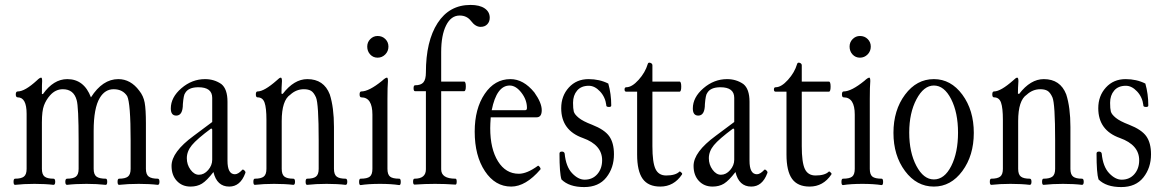

<svg xmlns="http://www.w3.org/2000/svg" viewBox="-20 -746 4703 779"><path d="M41 4Q35 4 35 -8.5Q35 -21 41 -21Q66 -21 77 -29.5Q88 -38 88 -61V-284Q88 -351 52 -351Q44 -351 44 -363Q44 -375 52 -375Q81 -375 130 -420Q141 -431 147 -431Q151 -431 151 -417Q150 -409 150 -365L154 -364Q197 -425 253 -425Q321 -425 349 -351Q396 -425 460 -425Q510 -425 545 -378Q562 -357 567 -329.5Q572 -302 572 -246V-61Q572 -38 583.5 -29.5Q595 -21 620 -21Q627 -21 627 -8.5Q627 4 620 4Q587 0 543 0Q499 0 463 4Q457 4 457 -8.5Q457 -21 463 -21Q488 -21 499 -29.5Q510 -38 510 -61V-176Q510 -327 496 -356Q478 -384 441 -384Q406 -384 385 -349Q360 -308 360 -215V-61Q360 -38 371.5 -29.5Q383 -21 409 -21Q415 -21 415 -8.5Q415 4 409 4Q373 0 331 0Q285 0 252 4Q245 4 245 -8.5Q245 -21 252 -21Q277 -21 288 -29.5Q299 -38 299 -61V-174Q299 -314 291 -340Q279 -384 235 -384Q205 -384 183 -359Q167 -341 158.5 -318.5Q150 -296 150 -250V-61Q150 -38 161 -29.5Q172 -21 197 -21Q204 -21 204 -8.5Q204 4 197 4Q164 0 120 0Q76 0 41 4Z M753 11Q719 11 697.5 -12Q676 -35 676 -73Q676 -129 766 -195L841 -251V-349Q841 -392 785 -392Q744 -392 731 -368Q725 -361 722 -324Q722 -277 695 -277Q673 -277 673 -306Q673 -351 716 -388Q759 -425 812 -425Q849 -425 878 -405Q903 -385 903 -333V-94Q903 -39 933 -39Q946 -39 962 -56Q965 -61 972 -54Q978 -48 975 -43Q955 11 910 11Q860 11 846 -48Q819 -13 799.5 -1Q780 11 753 11ZM787 -37Q808 -37 824.5 -56Q841 -75 841 -98V-221L837 -225Q779 -182 758.5 -157Q738 -132 738 -104Q738 -78 753 -57.5Q768 -37 787 -37Z M1014 4Q1008 4 1008 -8.5Q1008 -21 1014 -21Q1039 -21 1050 -29.5Q1061 -38 1061 -61V-260Q1061 -308 1053.5 -329.5Q1046 -351 1025 -351Q1018 -351 1018 -363Q1018 -375 1025 -375Q1052 -375 1103 -420Q1114 -431 1119 -431Q1124 -431 1124 -417Q1122 -389 1122 -366L1127 -365Q1173 -425 1227 -425Q1294 -425 1318 -363Q1335 -310 1335 -231V-61Q1335 -38 1346 -29.5Q1357 -21 1382 -21Q1389 -21 1389 -8.5Q1389 4 1382 4Q1349 0 1305 0Q1262 0 1226 4Q1220 4 1220 -8.5Q1220 -21 1226 -21Q1251 -21 1262 -29.5Q1273 -38 1273 -61V-176Q1273 -326 1262 -351Q1253 -371 1242 -377.5Q1231 -384 1213 -384Q1182 -384 1158 -362Q1123 -339 1123 -255V-61Q1123 -38 1134 -29.5Q1145 -21 1170 -21Q1177 -21 1177 -8.5Q1177 4 1170 4Q1137 0 1092 0Q1049 0 1014 4Z M1470 -557Q1470 -575 1482.5 -587.5Q1495 -600 1512 -600Q1531 -600 1543.5 -587.5Q1556 -575 1556 -557Q1556 -538 1543 -525Q1530 -512 1512 -512Q1494 -512 1482 -525Q1470 -538 1470 -557ZM1443 5Q1437 5 1437 -8Q1437 -21 1443 -21Q1470 -21 1480.5 -29.5Q1491 -38 1491 -61V-281Q1491 -351 1446 -351Q1439 -351 1439 -363Q1439 -375 1446 -375Q1477 -375 1530 -418Q1544 -431 1550 -431Q1554 -431 1554 -417Q1552 -394 1552 -345V-61Q1552 -38 1562.5 -29.5Q1573 -21 1600 -21Q1606 -21 1606 -8Q1606 5 1600 5Q1567 0 1522 0Q1475 0 1443 5Z M1662 3Q1656 3 1656 -9Q1656 -21 1662 -21Q1708 -21 1708 -59V-376H1664Q1658 -376 1658 -388Q1658 -400 1664 -400Q1688 -400 1698 -412Q1708 -424 1708 -452Q1708 -579 1755.5 -652.5Q1803 -726 1889 -726Q1926 -726 1946.5 -712Q1967 -698 1967 -674Q1967 -658 1957 -647.5Q1947 -637 1930 -637Q1909 -637 1891 -661Q1874 -683 1845 -683Q1810 -683 1790 -643Q1770 -603 1770 -535V-415H1863Q1870 -415 1870 -395.5Q1870 -376 1863 -376H1770V-59Q1770 -21 1828 -21Q1833 -21 1833 -9Q1833 3 1828 3Q1786 0 1745 0Q1704 0 1662 3Z M2054 11Q1989 11 1947.5 -51.5Q1906 -114 1906 -212Q1906 -305 1946.5 -365Q1987 -425 2051 -425Q2104 -425 2148 -371Q2178 -329 2178 -299Q2178 -270 2157 -270H1971Q1969 -242 1969 -226Q1969 -142 2000.5 -91.5Q2032 -41 2085 -41Q2118 -41 2162 -73Q2163 -75 2166.5 -72Q2170 -69 2172 -65Q2174 -61 2173 -59Q2113 11 2054 11ZM2048 -399Q1995 -399 1975 -299H2111Q2118 -299 2118 -308Q2118 -341 2095.5 -370Q2073 -399 2048 -399Z M2350 13Q2289 13 2258 -18Q2250 -43 2250 -123Q2250 -131 2260 -131Q2269 -131 2271 -123Q2276 -70 2301 -43.5Q2326 -17 2352 -17Q2384 -17 2403.5 -39.5Q2423 -62 2423 -96Q2423 -158 2345 -186Q2257 -217 2257 -307Q2257 -357 2288 -391Q2319 -425 2368 -425Q2412 -425 2448 -407Q2460 -365 2460 -318Q2460 -312 2451 -312Q2445 -312 2442 -314Q2439 -316 2440 -319Q2436 -352 2414.5 -375Q2393 -398 2369 -398Q2338 -398 2321.5 -378.5Q2305 -359 2305 -329Q2305 -305 2308 -293.5Q2311 -282 2328 -268Q2345 -254 2382 -240Q2433 -220 2452 -193Q2471 -166 2471 -120Q2471 -65 2440 -26Q2409 13 2350 13Z M2659 11Q2610 11 2587.5 -20.5Q2565 -52 2565 -119V-374H2521Q2514 -374 2514 -383Q2514 -392 2521 -392Q2544 -392 2571 -422Q2598 -452 2608 -486Q2610 -494 2619 -491Q2627 -488 2627 -481V-415H2737Q2744 -415 2744 -394.5Q2744 -374 2737 -374H2627V-153Q2627 -87 2639.5 -60.5Q2652 -34 2683 -34Q2721 -34 2737 -50Q2738 -51 2741 -49Q2744 -47 2746.5 -44Q2749 -41 2747 -38Q2714 11 2659 11Z M2871 11Q2837 11 2815.5 -12Q2794 -35 2794 -73Q2794 -129 2884 -195L2959 -251V-349Q2959 -392 2903 -392Q2862 -392 2849 -368Q2843 -361 2840 -324Q2840 -277 2813 -277Q2791 -277 2791 -306Q2791 -351 2834 -388Q2877 -425 2930 -425Q2967 -425 2996 -405Q3021 -385 3021 -333V-94Q3021 -39 3051 -39Q3064 -39 3080 -56Q3083 -61 3090 -54Q3096 -48 3093 -43Q3073 11 3028 11Q2978 11 2964 -48Q2937 -13 2917.5 -1Q2898 11 2871 11ZM2905 -37Q2926 -37 2942.5 -56Q2959 -75 2959 -98V-221L2955 -225Q2897 -182 2876.5 -157Q2856 -132 2856 -104Q2856 -78 2871 -57.5Q2886 -37 2905 -37Z M3265 11Q3216 11 3193.5 -20.5Q3171 -52 3171 -119V-374H3127Q3120 -374 3120 -383Q3120 -392 3127 -392Q3150 -392 3177 -422Q3204 -452 3214 -486Q3216 -494 3225 -491Q3233 -488 3233 -481V-415H3343Q3350 -415 3350 -394.5Q3350 -374 3343 -374H3233V-153Q3233 -87 3245.5 -60.5Q3258 -34 3289 -34Q3327 -34 3343 -50Q3344 -51 3347 -49Q3350 -47 3352.5 -44Q3355 -41 3353 -38Q3320 11 3265 11Z M3427 -557Q3427 -575 3439.5 -587.5Q3452 -600 3469 -600Q3488 -600 3500.5 -587.5Q3513 -575 3513 -557Q3513 -538 3500 -525Q3487 -512 3469 -512Q3451 -512 3439 -525Q3427 -538 3427 -557ZM3400 5Q3394 5 3394 -8Q3394 -21 3400 -21Q3427 -21 3437.5 -29.5Q3448 -38 3448 -61V-281Q3448 -351 3403 -351Q3396 -351 3396 -363Q3396 -375 3403 -375Q3434 -375 3487 -418Q3501 -431 3507 -431Q3511 -431 3511 -417Q3509 -394 3509 -345V-61Q3509 -38 3519.5 -29.5Q3530 -21 3557 -21Q3563 -21 3563 -8Q3563 5 3557 5Q3524 0 3479 0Q3432 0 3400 5Z M3769 11Q3699 11 3652 -52Q3605 -115 3605 -207Q3605 -299 3652 -362Q3699 -425 3769 -425Q3838 -425 3884.5 -362Q3931 -299 3931 -207Q3931 -115 3884.5 -52Q3838 11 3769 11ZM3769 -18Q3812 -18 3839.5 -72.5Q3867 -127 3867 -208Q3867 -289 3839 -344Q3811 -399 3769 -399Q3728 -399 3698.5 -343.5Q3669 -288 3669 -208Q3669 -128 3698 -73Q3727 -18 3769 -18Z M4002 4Q3996 4 3996 -8.5Q3996 -21 4002 -21Q4027 -21 4038 -29.5Q4049 -38 4049 -61V-260Q4049 -308 4041.5 -329.5Q4034 -351 4013 -351Q4006 -351 4006 -363Q4006 -375 4013 -375Q4040 -375 4091 -420Q4102 -431 4107 -431Q4112 -431 4112 -417Q4110 -389 4110 -366L4115 -365Q4161 -425 4215 -425Q4282 -425 4306 -363Q4323 -310 4323 -231V-61Q4323 -38 4334 -29.5Q4345 -21 4370 -21Q4377 -21 4377 -8.5Q4377 4 4370 4Q4337 0 4293 0Q4250 0 4214 4Q4208 4 4208 -8.5Q4208 -21 4214 -21Q4239 -21 4250 -29.5Q4261 -38 4261 -61V-176Q4261 -326 4250 -351Q4241 -371 4230 -377.5Q4219 -384 4201 -384Q4170 -384 4146 -362Q4111 -339 4111 -255V-61Q4111 -38 4122 -29.5Q4133 -21 4158 -21Q4165 -21 4165 -8.5Q4165 4 4158 4Q4125 0 4080 0Q4037 0 4002 4Z M4529 13Q4468 13 4437 -18Q4429 -43 4429 -123Q4429 -131 4439 -131Q4448 -131 4450 -123Q4455 -70 4480 -43.5Q4505 -17 4531 -17Q4563 -17 4582.5 -39.5Q4602 -62 4602 -96Q4602 -158 4524 -186Q4436 -217 4436 -307Q4436 -357 4467 -391Q4498 -425 4547 -425Q4591 -425 4627 -407Q4639 -365 4639 -318Q4639 -312 4630 -312Q4624 -312 4621 -314Q4618 -316 4619 -319Q4615 -352 4593.5 -375Q4572 -398 4548 -398Q4517 -398 4500.5 -378.5Q4484 -359 4484 -329Q4484 -305 4487 -293.5Q4490 -282 4507 -268Q4524 -254 4561 -240Q4612 -220 4631 -193Q4650 -166 4650 -120Q4650 -65 4619 -26Q4588 13 4529 13Z"/></svg>

Font: Junicode Cond Light
Style: Regular
Weight: 300
Width: 3
Designer: Peter S. Baker
Version: Version 2.201